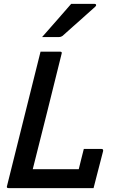

<svg xmlns="http://www.w3.org/2000/svg" viewBox="-20 -965 640 985"><path d="M24 0Q12 0 16 -11Q53 -158 89.5 -305.5Q126 -453 163 -600Q169 -625 175.5 -650Q182 -675 188 -700H288Q300 -700 296 -689Q259 -541 222.5 -393Q186 -245 148 -97H384Q390 -122 397.5 -151.5Q405 -181 410 -201H500Q511 -201 509 -190Q503 -165 493.5 -130Q484 -95 475.5 -60.5Q467 -26 460 0ZM345 -945H466Q472 -945 473 -940Q474 -935 468 -930Q444 -909 426.5 -893Q409 -877 392 -862Q375 -847 353.5 -828Q332 -809 301 -781Q298 -779 293.5 -777Q289 -775 283 -775H196Q235 -819 270 -859Q305 -899 345 -945Z"/></svg>

Font: Recursive Mn Lnr St Med
Style: Italic
Weight: 500
Italic angle: -15°
Monospace: yes
Version: Version 1.079;hotconv 1.0.112;makeotfexe 2.5.65598; ttfautoh